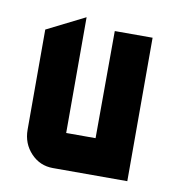

<svg xmlns="http://www.w3.org/2000/svg" viewBox="-58 -493 502 547"><g transform="rotate(10 192.5 -220.0)"><path d="M129.9 0Q92.3 0 66.4 -27.3Q40 -55.2 40 -95.2V-384.8L149.9 -439.9V-105H234.9L235.8 -415H345.2V0Z"/></g></svg>

Font: Horta
Style: Regular
Weight: 600
Width: 3
Version: Version 0.11